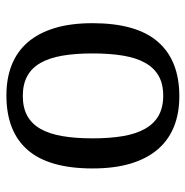

<svg xmlns="http://www.w3.org/2000/svg" viewBox="-10 -576 596 617"><g transform="rotate(-90 288.5 -268.0)"><path d="M522 -269Q522 -127.9 462.2 -59.1Q402.3 9.8 287.1 9.8Q232.9 9.8 189.9 -7.3Q147 -24.4 116.9 -59.1Q86.9 -93.8 71 -146.2Q55.2 -198.7 55.2 -269Q55.2 -409.2 114.5 -477.5Q173.8 -545.9 290 -545.9Q344.2 -545.9 387.2 -529.1Q430.2 -512.2 460.2 -477.8Q490.2 -443.4 506.1 -391.4Q522 -339.4 522 -269ZM151.9 -269Q151.9 -213.4 159.2 -170.9Q166.5 -128.4 182.9 -99.9Q199.2 -71.3 225.3 -56.6Q251.5 -42 289.1 -42Q326.7 -42 352.5 -56.6Q378.4 -71.3 394.5 -99.9Q410.6 -128.4 417.7 -170.9Q424.8 -213.4 424.8 -269Q424.8 -324.7 417.5 -366.7Q410.2 -408.7 394 -436.8Q377.9 -464.8 351.8 -479Q325.7 -493.2 288.1 -493.2Q250.5 -493.2 224.6 -479Q198.7 -464.8 182.6 -436.8Q166.5 -408.7 159.2 -366.7Q151.9 -324.7 151.9 -269Z"/></g></svg>

Font: Droid Serif
Style: Regular
Weight: 400
Version: Version 1.00 build 112